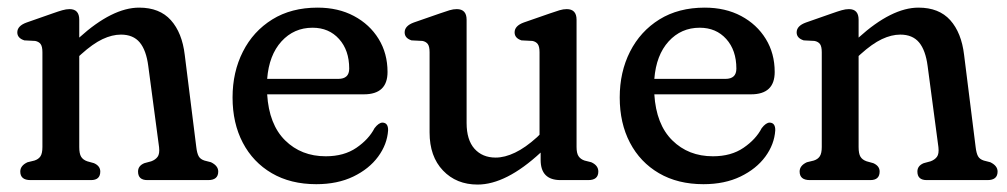

<svg xmlns="http://www.w3.org/2000/svg" viewBox="-20 -484 2707 516"><path d="M193 -431V-383Q282 -463.5 354 -463.5Q409 -463.5 439.2 -429.8Q469.5 -396 476.5 -336.5L507.5 -89Q509.5 -72 514 -64Q518.5 -56 529.5 -52.5L547 -48Q566.5 -38.5 566.5 -23Q566.5 0 539.5 0H376Q351 0 351 -23Q351 -38.5 368 -45.5L386.5 -50.5Q397.5 -54.5 403.5 -62.5Q409.5 -70.5 407.5 -88.5L378.5 -306.5Q373 -349 355.5 -370Q338 -391 305 -391Q281.5 -391 255.5 -378.8Q229.5 -366.5 198.5 -338.5L193 -333.5V-89Q193 -71 198 -62.8Q203 -54.5 214.5 -50.5L232.5 -45.5Q249.5 -38 249.5 -23Q249.5 0 224.5 0H62Q34.5 0 34.5 -23Q34.5 -39 54 -48L72.5 -52.5Q83.5 -56 88.8 -64Q94 -72 94 -89V-343.5Q94 -359 89.2 -365.5Q84.5 -372 74.5 -374L45.5 -375.5Q26.5 -381.5 26.5 -397Q26.5 -414.5 51.5 -423.5L121.5 -448Q137 -453.5 147.5 -456.5Q158 -459.5 167 -459.5Q193 -459.5 193 -431Z M1021.5 -290.5Q1021.5 -230.5 958 -230.5H698Q703 -149.5 746.2 -106.8Q789.5 -64 855.5 -64Q904.5 -64 937.8 -86.8Q971 -109.5 986.5 -139.5Q998 -154.5 1008 -154.5Q1023.5 -154 1023 -133.5Q1020.5 -96 996.2 -63Q972 -30 929.5 -9.5Q887 11 830 11Q761 11 710.5 -18.5Q660 -48 632.5 -100.5Q605 -153 605 -222Q605 -290.5 632.8 -345.2Q660.5 -400 711.8 -431.8Q763 -463.5 833.5 -463.5Q889 -463.5 931.2 -441Q973.5 -418.5 997.5 -379.5Q1021.5 -340.5 1021.5 -290.5ZM820 -409.5Q770 -409.5 736.5 -372.8Q703 -336 698 -272H889Q918.5 -272 918.5 -299.5Q918.5 -349 891.2 -379.2Q864 -409.5 820 -409.5Z M1134.5 -128V-343.5Q1134.5 -359 1129.8 -365.5Q1125 -372 1115.5 -374L1086 -375.5Q1067.5 -381.5 1067.5 -397Q1067.5 -414.5 1092 -423.5L1162.5 -448Q1178 -453.5 1188.2 -456.5Q1198.5 -459.5 1207.5 -459.5Q1234 -459.5 1234 -431V-153.5Q1234 -108 1255.2 -84.2Q1276.5 -60.5 1312 -60.5Q1336.5 -60.5 1364.2 -73.8Q1392 -87 1423.5 -115.5L1430 -122V-343.5Q1430 -359 1425.2 -365.5Q1420.5 -372 1411 -374L1381.5 -375.5Q1363 -381.5 1363 -397Q1363 -414.5 1387.5 -423.5L1458 -448Q1473.5 -453.5 1483.8 -456.5Q1494 -459.5 1503 -459.5Q1529.5 -459.5 1529.5 -431V-89Q1529.5 -72 1535 -64Q1540.5 -56 1551 -52.5L1569 -48Q1588 -39.5 1588 -23Q1588 0 1561 0H1486.5Q1433 0 1433 -54V-74Q1340 12 1263.5 12Q1206.5 12 1170.5 -25.8Q1134.5 -63.5 1134.5 -128Z M2062 -290.5Q2062 -230.5 1998.5 -230.5H1738.5Q1743.5 -149.5 1786.8 -106.8Q1830 -64 1896 -64Q1945 -64 1978.2 -86.8Q2011.5 -109.5 2027 -139.5Q2038.5 -154.5 2048.5 -154.5Q2064 -154 2063.5 -133.5Q2061 -96 2036.8 -63Q2012.5 -30 1970 -9.5Q1927.5 11 1870.5 11Q1801.5 11 1751 -18.5Q1700.5 -48 1673 -100.5Q1645.5 -153 1645.5 -222Q1645.5 -290.5 1673.2 -345.2Q1701 -400 1752.2 -431.8Q1803.5 -463.5 1874 -463.5Q1929.5 -463.5 1971.8 -441Q2014 -418.5 2038 -379.5Q2062 -340.5 2062 -290.5ZM1860.5 -409.5Q1810.5 -409.5 1777 -372.8Q1743.5 -336 1738.5 -272H1929.5Q1959 -272 1959 -299.5Q1959 -349 1931.8 -379.2Q1904.5 -409.5 1860.5 -409.5Z M2287.5 -431V-383Q2376.5 -463.5 2448.5 -463.5Q2503.5 -463.5 2533.8 -429.8Q2564 -396 2571 -336.5L2602 -89Q2604 -72 2608.5 -64Q2613 -56 2624 -52.5L2641.5 -48Q2661 -38.5 2661 -23Q2661 0 2634 0H2470.5Q2445.5 0 2445.5 -23Q2445.5 -38.5 2462.5 -45.5L2481 -50.5Q2492 -54.5 2498 -62.5Q2504 -70.5 2502 -88.5L2473 -306.5Q2467.5 -349 2450 -370Q2432.5 -391 2399.5 -391Q2376 -391 2350 -378.8Q2324 -366.5 2293 -338.5L2287.5 -333.5V-89Q2287.5 -71 2292.5 -62.8Q2297.5 -54.5 2309 -50.5L2327 -45.5Q2344 -38 2344 -23Q2344 0 2319 0H2156.5Q2129 0 2129 -23Q2129 -39 2148.5 -48L2167 -52.5Q2178 -56 2183.2 -64Q2188.5 -72 2188.5 -89V-343.5Q2188.5 -359 2183.8 -365.5Q2179 -372 2169 -374L2140 -375.5Q2121 -381.5 2121 -397Q2121 -414.5 2146 -423.5L2216 -448Q2231.5 -453.5 2242 -456.5Q2252.5 -459.5 2261.5 -459.5Q2287.5 -459.5 2287.5 -431Z"/></svg>

Font: Fraunces 72pt SuperSoft
Style: Regular
Weight: 400
Version: Version 1.000;[b76b70a41]